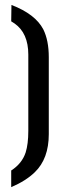

<svg xmlns="http://www.w3.org/2000/svg" viewBox="-20 -730 257 778"><path d="M25.4 28.3V-39.1Q69.3 -67.4 84 -112.3Q94.7 -146.5 94.7 -199.2V-508.8Q94.7 -595.7 39.1 -634.8Q32.2 -639.6 25.4 -643.6L26.4 -710Q123 -672.9 155.3 -611.3Q177.7 -566.4 177.7 -498V-186.5Q177.7 -86.9 121.1 -32.2Q85 2.9 25.4 28.3Z"/></svg>

Font: Post No Bills Colombo
Style: Bold
Weight: 700
Designer: Kosala Senevirathne, Siva Puranthara, Lasantha Premarathna, Tharique Azeez
Foundry: Mooniak
Version: Version 1.220 ; ttfautohint (v1.6)